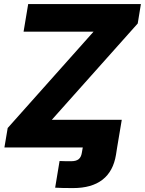

<svg xmlns="http://www.w3.org/2000/svg" viewBox="-20 -748 735 974"><path d="M259.8 204.1 282.2 68.8Q291.5 69.3 307.9 69.6Q324.2 69.8 341.3 69.8Q366.2 69.8 378.9 59.6Q391.6 49.3 395 27.8L399.9 0H574.2L568.4 37.1Q554.7 121.1 500 163.6Q445.3 206.1 350.6 206.1Q322.8 206.1 298.8 205.6Q274.9 205.1 259.8 204.1ZM2.4 0 19 -98.6 454.6 -587.4H99.6L123 -727.5H694.8L678.7 -628.9L242.7 -140.1H597.7L574.2 0Z"/></svg>

Font: Inter 28pt ExtraBold
Style: Italic
Weight: 800
Italic angle: -9.3988°
Designer: Rasmus Andersson
Foundry: rsms
Version: Version 4.001;git-66647c0bb